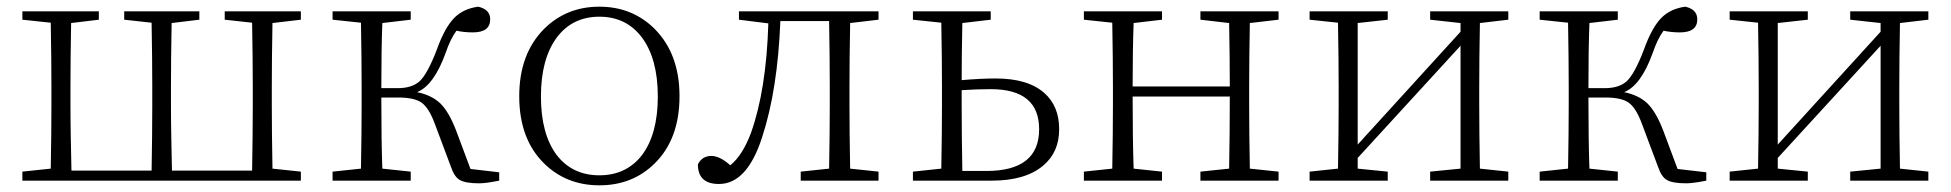

<svg xmlns="http://www.w3.org/2000/svg" viewBox="-20 -541 5842 575"><path d="M796 -472Q794 -364 794 -282V-226Q794 -146 796 -36L881 -27V0H47V-27L132 -36Q134 -146 134 -226V-282Q134 -363 132 -473L47 -482V-507H276V-482L193 -472Q191 -362 191 -282V-226Q191 -180 192 -128Q193 -69 194 -30H434Q436 -140 436 -226V-282Q436 -363 434 -473L352 -482V-507H577V-482L494 -472Q492 -362 492 -282V-226Q492 -180 493 -128Q494 -69 495 -30H735Q737 -140 737 -226V-282Q737 -363 735 -473L653 -482V-507H881V-482Z M1475 -25V0Q1435 8 1415 8Q1374 8 1357 -2Q1341 -11 1331 -40L1283 -168Q1265 -218 1242 -234Q1220 -249 1172 -249H1122Q1122 -117 1125 -36L1210 -27V0H976V-27L1061 -36Q1063 -146 1063 -226V-282Q1063 -363 1061 -473L976 -482V-507H1210V-482L1125 -472Q1122 -393 1122 -277H1171Q1214 -277 1237 -298Q1261 -321 1288 -392Q1312 -459 1341 -488Q1368 -515 1412 -521Q1448 -513 1448 -483Q1448 -444 1396 -444Q1370 -444 1347 -449Q1329 -425 1314 -381Q1279 -285 1229 -265Q1273 -256 1299 -231Q1325 -205 1346 -150L1389 -35Z M1609 -52Q1535 -125 1535 -253Q1535 -380 1610 -455Q1677 -521 1775 -521Q1873 -521 1940 -455Q2015 -380 2015 -253Q2015 -124 1940 -51Q1874 14 1775 14Q1676 14 1609 -52ZM1903 -77Q1950 -140 1950 -252Q1950 -364 1903 -428Q1856 -491 1775 -491Q1694 -491 1647 -428Q1600 -364 1600 -252Q1600 -140 1647 -77Q1694 -16 1775 -16Q1856 -16 1903 -77Z M2526 -472Q2524 -364 2524 -282V-226Q2524 -146 2526 -36L2611 -27V0H2378V-27L2463 -36Q2465 -146 2465 -226V-282Q2465 -368 2463 -478H2317Q2309 -273 2263 -132Q2218 10 2133 10Q2070 10 2070 -49Q2083 -74 2110 -74Q2136 -74 2167 -46Q2204 -76 2229 -143Q2275 -272 2281 -471L2193 -482V-507H2611V-482Z M2934 -29Q3092 -29 3092 -154Q3092 -274 2947 -274Q2907 -274 2860 -271V-226Q2860 -139 2862 -29ZM2862 -472Q2860 -376 2860 -301Q2918 -306 2962 -306Q3059 -306 3108 -262Q3152 -223 3152 -154Q3152 -85 3104 -45Q3051 0 2950 0H2714V-27L2799 -36Q2801 -146 2801 -226V-282Q2801 -363 2799 -473L2714 -482V-507H2947V-482Z M3723 -472Q3721 -362 3721 -282V-226Q3721 -146 3723 -36L3809 -27V0H3575V-27L3661 -36Q3663 -146 3663 -252H3372Q3372 -119 3375 -36L3460 -27V0H3226V-27L3311 -36Q3313 -146 3313 -226V-282Q3313 -363 3311 -473L3226 -482V-507H3460V-482L3375 -472Q3372 -393 3372 -282H3663Q3663 -366 3661 -472L3575 -482V-507H3809V-482Z M4412 -472Q4410 -364 4410 -282V-226Q4410 -146 4412 -36L4497 -27V0H4263V-27L4354 -36V-404L4046 -68V-36L4136 -27V0H3902V-27L3987 -36Q3989 -146 3989 -226V-282Q3989 -363 3987 -473L3902 -482V-507H4136V-482L4046 -472V-108L4354 -446V-472L4263 -482V-507H4497V-482Z M5090 -25V0Q5050 8 5030 8Q4989 8 4972 -2Q4956 -11 4946 -40L4898 -168Q4880 -218 4857 -234Q4835 -249 4787 -249H4737Q4737 -117 4740 -36L4825 -27V0H4591V-27L4676 -36Q4678 -146 4678 -226V-282Q4678 -363 4676 -473L4591 -482V-507H4825V-482L4740 -472Q4737 -393 4737 -277H4786Q4829 -277 4852 -298Q4876 -321 4903 -392Q4927 -459 4956 -488Q4983 -515 5027 -521Q5063 -513 5063 -483Q5063 -444 5011 -444Q4985 -444 4962 -449Q4944 -425 4929 -381Q4894 -285 4844 -265Q4888 -256 4914 -231Q4940 -205 4961 -150L5004 -35Z M5670 -472Q5668 -364 5668 -282V-226Q5668 -146 5670 -36L5755 -27V0H5521V-27L5612 -36V-404L5304 -68V-36L5394 -27V0H5160V-27L5245 -36Q5247 -146 5247 -226V-282Q5247 -363 5245 -473L5160 -482V-507H5394V-482L5304 -472V-108L5612 -446V-472L5521 -482V-507H5755V-482Z"/></svg>

Font: Source Han Serif SC ExtraLight
Style: Regular
Weight: 250
Designer: Ryoko NISHIZUKA  (kana & ideographs); Frank Grießhammer (Latin, Greek & Cyrillic); Wenlong ZHANG  (bopomofo); Sandoll Co
Foundry: Adobe Systems Incorporated
Version: Version 1.001 October 20, 2017